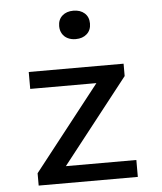

<svg xmlns="http://www.w3.org/2000/svg" viewBox="-54 -818 728 865"><g transform="rotate(-5 310.0 -385.5)"><path d="M514.7 -513.7V-457.8L199.2 -55.8L181.3 -76.5H534.2V0H85.8V-55.8L401.3 -457.8L425.3 -437.2H85.8V-513.7ZM240.3 -707.3Q240.3 -737 259.6 -754.2Q278.8 -771.3 310 -771.3Q341.2 -771.3 360.4 -754.2Q379.7 -737 379.7 -707.3Q379.7 -677.5 360.4 -660.2Q341.2 -642.8 310 -642.8Q289.5 -642.8 273.8 -650.6Q258 -658.3 249.2 -673.1Q240.3 -687.8 240.3 -707.3Z"/></g></svg>

Font: Monaspace Neon Var
Style: Regular
Weight: 400
Designer: Riley Cran and the Lettermatic Team
Version: Version 1.000 (Monaspace Neon Var)